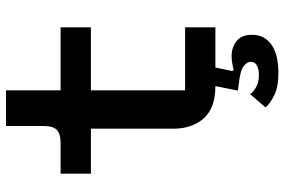

<svg xmlns="http://www.w3.org/2000/svg" viewBox="-174 -564 948 640"><g transform="rotate(-90 300.0 -244.0)"><path d="M378 210Q330 210 302 196Q274 182 262 167L306 116Q315 128 331 136.5Q347 145 370 145Q389 145 401.5 138.5Q414 132 414 118Q414 106 400 94.5Q386 83 341 78L318 75L333 0Q260 0 225.5 -39Q191 -78 191 -140V-415H41V-516H143Q174 -516 187 -528.5Q200 -541 200 -573V-698H319V-516H529V-415H319V-101H529V0H395L383 57L387 61Q398 58 410 56Q422 54 433 54Q462 54 483 70.5Q504 87 504 122Q504 146 493.5 163Q483 180 465.5 190.5Q448 201 425.5 205.5Q403 210 378 210Z"/></g></svg>

Font: IBM Plex Mono SemiBold
Style: Regular
Weight: 600
Monospace: yes
Designer: Mike Abbink, Paul van der Laan, Pieter van Rosmalen
Foundry: Bold Monday
Version: Version 2.3